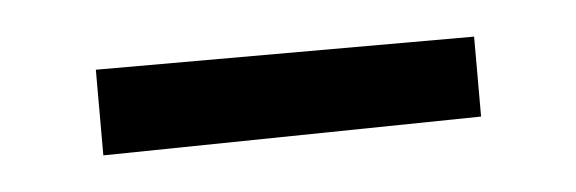

<svg xmlns="http://www.w3.org/2000/svg" viewBox="-24 -737 402 134"><g transform="rotate(-5 177.5 -670.0)"><path d="M45 -640V-700H310V-644Z"/></g></svg>

Font: Sumana
Style: Regular
Weight: 400
Designer: Cyreal, Alexei Vanyashin (Devanagari), Olga Karpushina (Latin)
Foundry: Cyreal
Version: Version 1.015;PS 001.015;hotconv 1.0.70;makeotf.lib2.5.58329